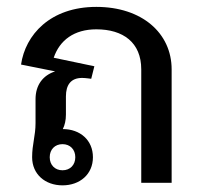

<svg xmlns="http://www.w3.org/2000/svg" viewBox="-20 -536 586 563"><path d="M262.5 -515.8C126.7 -515.8 54.2 -433.3 41.7 -346.7L141.7 -326.7C105.8 -315 84.2 -286.7 84.2 -245V-175C84.2 -137.5 74.2 -113.3 74.2 -75C74.2 -25 112.5 7.5 163.3 7.5C214.2 7.5 252.5 -25 252.5 -75C252.5 -125 215 -157.5 164.2 -157.5C170 -169.2 173.3 -183.3 173.3 -200V-253.3C173.3 -286.7 187.5 -307.5 220.8 -307.5C230.8 -307.5 245.8 -305 247.5 -305L256.7 -341.7L137.5 -366.7C155 -418.3 197.5 -450 262.5 -450C340.8 -450 394.2 -411.7 394.2 -332.5V0H483.3V-332.5C483.3 -439.2 395.8 -515.8 262.5 -515.8ZM163.3 -113.3C185.8 -113.3 200.8 -97.5 200.8 -75C200.8 -52.5 185.8 -36.7 163.3 -36.7C140.8 -36.7 125.8 -52.5 125.8 -75C125.8 -97.5 140.8 -113.3 163.3 -113.3Z"/></svg>

Font: Boon Medium
Style: Regular
Weight: 500
Designer: Sungsit Sawaiwan
Foundry: FontUni
Version: Version 2.0